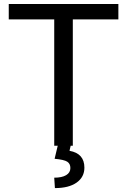

<svg xmlns="http://www.w3.org/2000/svg" viewBox="-20 -731 637 963"><path d="M573.7 -633.8H345.2V0H252V-633.8H23.9V-710.9H573.7ZM334.5 0 328.6 25.4Q403.3 38.6 403.3 109.9Q403.3 157.2 364.3 184.8Q325.2 212.4 255.4 212.4L252 160.2Q290.5 160.2 311.8 147.5Q333 134.8 333 111.8Q333 90.3 317.4 80.1Q301.8 69.8 253.9 65.4L269.5 0Z"/></svg>

Font: MAUL
Style: Regular
Weight: 400
Designer: MAUL
Version: Version 1.0; 2020; ttfautohint (v1.8.3)